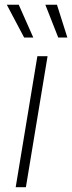

<svg xmlns="http://www.w3.org/2000/svg" viewBox="-20 -780 301 800"><path d="M45.4 0 135.7 -545.9H178.2L87.9 0ZM80.6 -623.5 8.3 -760.3H58.1L118.7 -623.5ZM222.7 -623.5 168.9 -760.3H217.3L260.7 -623.5Z"/></svg>

Font: Inter Extra Light
Style: Italic
Weight: 200
Italic angle: -9.39999°
Designer: Rasmus Andersson
Foundry: rsms
Version: Version 4.000;git-3c8e0fc